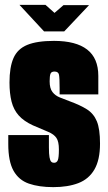

<svg xmlns="http://www.w3.org/2000/svg" viewBox="-20 -761 445 789"><path d="M199 8Q140 8 98.5 -6.5Q57 -21 35.5 -59.5Q14 -98 14 -169V-206Q56 -206 97.5 -206Q139 -206 181 -206V-155Q181 -128 183.5 -114.5Q186 -101 190.5 -96.5Q195 -92 202 -92Q213 -92 217.5 -102.5Q222 -113 222 -147Q222 -179 212 -194Q202 -209 178.5 -219Q155 -229 115 -246Q78 -263 57 -286.5Q36 -310 27.5 -343.5Q19 -377 19 -422Q19 -485 35.5 -522.5Q52 -560 92 -576.5Q132 -593 202 -593Q292 -593 338 -557.5Q384 -522 384 -449V-373Q344 -373 304.5 -373Q265 -373 225 -373V-399Q225 -440 222.5 -453.5Q220 -467 204 -467Q191 -467 187.5 -458Q184 -449 184 -427Q184 -398 195.5 -383Q207 -368 226 -360.5Q245 -353 266 -345Q310 -329 337.5 -311.5Q365 -294 378 -262.5Q391 -231 391 -171Q391 -104 368 -64.5Q345 -25 302 -8.5Q259 8 199 8ZM161 -632 60 -741H167L204 -708L241 -740H346L244 -632Z"/></svg>

Font: Alumni Sans Thin Black
Style: Regular
Weight: 900
Version: Version 1.018